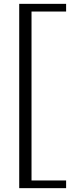

<svg xmlns="http://www.w3.org/2000/svg" viewBox="-20 -747 408 999"><path d="M80 232V-727H324V-687H144V192H324V232Z"/></svg>

Font: Bellefair
Style: Regular
Weight: 400
Designer: Nick Shinn, Liron Lavi Turkenic
Foundry: Shinntype
Version: Version 1.003;PS 001.003;hotconv 1.0.88;makeotf.lib2.5.64775